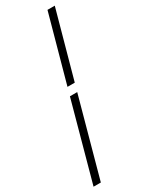

<svg xmlns="http://www.w3.org/2000/svg" viewBox="-239 -732 740 957"><g transform="rotate(-30 131.0 -253.0)"><path d="M-11.4 186.3 111.9 -262.9H153.9L30.5 186.3ZM124.9 -309.7 230.5 -691.9H272.4L166.8 -309.7Z"/></g></svg>

Font: Playfair 5pt SemiExpanded Light 12pt
Style: Italic
Weight: 300
Italic angle: -15.6°
Version: Version 2.000;gftools[0.9.28]